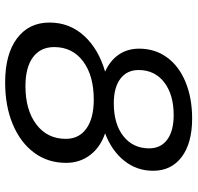

<svg xmlns="http://www.w3.org/2000/svg" viewBox="-30 -714 749 728"><g transform="rotate(90 344.0 -349.5)"><path d="M627 -556Q627 -494 589 -446.5Q551 -399 485 -374Q538 -356 567.5 -317Q597 -278 597 -226Q597 -157 558.5 -105Q520 -53 451 -24Q382 5 292 5Q185 5 125 -40Q65 -85 65 -163Q65 -239 115 -294Q165 -349 251 -374Q209 -393 186.5 -426Q164 -459 164 -503Q164 -563 197 -608.5Q230 -654 290.5 -679Q351 -704 429 -704Q522 -704 574.5 -664.5Q627 -625 627 -556ZM245 -501Q245 -457 278 -432Q311 -407 371 -407Q450 -407 496 -443.5Q542 -480 542 -541Q542 -585 509 -609.5Q476 -634 416 -634Q338 -634 291.5 -598Q245 -562 245 -501ZM158 -181Q158 -129 196.5 -100.5Q235 -72 306 -72Q397 -72 451.5 -113.5Q506 -155 506 -225Q506 -275 467 -303Q428 -331 357 -331Q266 -331 212 -290.5Q158 -250 158 -181Z"/></g></svg>

Font: TypoPRO Montserrat
Style: Italic
Weight: 400
Italic angle: -11.3°
Designer: Julieta Ulanovsky
Foundry: Julieta Ulanovsky
Version: Version 6.001